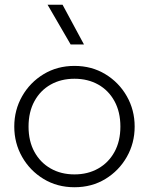

<svg xmlns="http://www.w3.org/2000/svg" viewBox="-20 -772 626 807"><path d="M293 15Q220.5 15 163.2 -19.8Q106 -54.5 73 -112.5Q40 -170.5 40 -240Q40 -309.5 73 -367.5Q106 -425.5 163.2 -460.2Q220.5 -495 293 -495Q365.5 -495 422.8 -460.2Q480 -425.5 513 -367.5Q546 -309.5 546 -240Q546 -170.5 513 -112.5Q480 -54.5 423 -19.8Q366 15 293 15ZM293 -39Q349.5 -39 393 -63.8Q436.5 -88.5 461.2 -133.5Q486 -178.5 486 -240Q486 -301.5 461.2 -346.8Q436.5 -392 393 -416.5Q349.5 -441 293 -441Q236.5 -441 193 -416.5Q149.5 -392 124.8 -346.8Q100 -301.5 100 -240Q100 -178.5 124.8 -133.5Q149.5 -88.5 193 -63.8Q236.5 -39 293 -39ZM277 -585 180 -752H243L333 -585Z"/></svg>

Font: Geologica Thin
Style: Regular
Weight: 100
Designer: Sindre Bremnes, Frode Helland
Foundry: Monokrom Skriftforlag AS
Version: Version 1.010; ttfautohint (v1.8.4.7-5d5b);gftools[0.9.28]